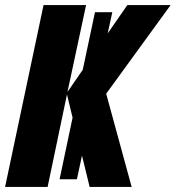

<svg xmlns="http://www.w3.org/2000/svg" viewBox="-25 -734 690 754"><path d="M-5 0H162L238 -363L260 -272L209 -30H277L297 -123L327 0H492L392 -366L645 -714H475L398 -603L416 -686H348L300 -460L240 -373L313 -714H146Z"/></svg>

Font: Noto Sans ExtraCondensed Black
Style: Italic
Weight: 900
Width: 2
Italic angle: -12°
Designer: Monotype Design Team
Foundry: Monotype Imaging Inc.
Version: Version 2.013